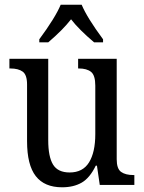

<svg xmlns="http://www.w3.org/2000/svg" viewBox="-20 -786 613 816"><path d="M95 -186V-427Q95 -468 76.5 -481.5Q58 -495 24 -495H20V-536H185V-190Q185 -120 205.5 -86.5Q226 -53 276 -53Q332 -53 358.5 -96Q385 -139 385 -216V-422Q385 -466 367 -480.5Q349 -495 315 -495H312V-536H476V-109Q476 -69 494.5 -55.5Q513 -42 548 -42H551V0H404L392 -82H387Q362 -30 327.5 -10Q293 10 244 10Q169 10 132 -37.5Q95 -85 95 -186ZM147 -619Q215 -711 238 -766H327Q350 -711 418 -619V-606H380Q315 -661 282 -704Q247 -659 185 -606H147Z"/></svg>

Font: Noto Serif Narrow
Style: Regular
Weight: 400
Width: 4
Designer: Monotype Design Team
Foundry: Monotype Imaging Inc.
Version: Version 1.001